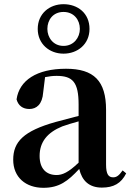

<svg xmlns="http://www.w3.org/2000/svg" viewBox="-20 -880 625 916"><path d="M283 -661C233 -661 206 -702 206 -742C206 -785 233 -823 283 -823C333 -823 361 -785 361 -742C361 -702 333 -661 283 -661ZM283 -624C350 -624 407 -669 407 -742C407 -817 351 -860 283 -860C216 -860 160 -815 160 -742C160 -670 216 -624 283 -624ZM466 15C522 15 558 -5 582 -53L565 -67C547 -41 535 -34 520 -34C498 -34 486 -48 486 -95V-356C486 -494 428 -552 295 -552C154 -552 72 -496 59 -406C67 -376 89 -360 120 -360C154 -360 182 -382 186 -439L195 -512C215 -516 232 -518 250 -518C327 -518 355 -488 355 -381V-327L245 -298C93 -255 43 -204 43 -118C43 -34 103 16 187 16C263 16 304 -16 358 -74C371 -18 405 15 466 15ZM355 -104C306 -57 277 -45 250 -45C201 -45 169 -75 169 -136C169 -203 206 -248 277 -277C297 -284 325 -293 355 -301Z"/></svg>

Font: GenRyuMin2 TW B
Style: Regular
Weight: 700
Version: Version 2.100;PS 2.1;hotconv 16.6.51;makeotf.lib2.5.65220 DE